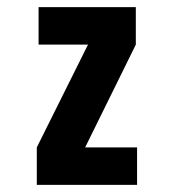

<svg xmlns="http://www.w3.org/2000/svg" viewBox="-20 -520 490 540"><path d="M83.5 0V-105.5L227.5 -394.5H88.5V-500H362V-394.5L219.5 -105.5H365.5V0Z"/></svg>

Font: Trispace Condensed SemiBold
Style: Regular
Weight: 600
Width: 3
Designer: Tyler Finck
Foundry: Etcetera Type Company
Version: Version 1.210; ttfautohint (v1.8.3)